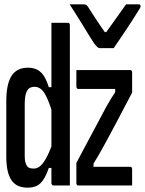

<svg xmlns="http://www.w3.org/2000/svg" viewBox="-20 -855 668 885"><path d="M109 -543Q134 -543 152 -533.5Q170 -524 182.5 -504.5Q195 -485 205 -453H230V-309Q212 -369 198 -400.5Q184 -432 170 -443.5Q156 -455 139 -455Q128 -455 119.5 -451Q111 -447 105.5 -438Q100 -429 97 -413.5Q94 -398 94 -377V-135Q94 -118 97 -107Q100 -96 105 -89Q109 -83 117 -80.5Q125 -78 136 -78Q153 -78 168 -92Q183 -106 198.5 -137Q214 -168 230 -218V-81H205Q194 -49 181 -28.5Q168 -8 150.5 1Q133 10 107 10Q84 10 65.5 2.5Q47 -5 34.5 -22Q22 -39 15.5 -66.5Q9 -94 9 -134V-388Q9 -428 15 -457Q21 -486 33 -505Q45 -524 64 -533.5Q83 -543 109 -543ZM293 -750Q296 -750 298 -748.5Q300 -747 301 -745Q302 -743 302 -739Q302 -662 302 -582Q302 -502 302 -423Q302 -344 302 -267.5Q302 -191 302 -120Q302 -86 302 -55.5Q302 -25 302 0Q295 0 285 0Q275 0 264.5 0Q254 0 244 0Q234 0 227 0Q224 0 222 -1.5Q220 -3 218.5 -5Q217 -7 217 -11Q217 -91 217 -171Q217 -251 217 -330.5Q217 -410 217 -490Q217 -570 217 -650Q217 -674 217 -699Q217 -724 217 -750Q225 -750 235 -750Q245 -750 255.5 -750Q266 -750 275.5 -750Q285 -750 293 -750ZM332 -532H580Q584 -532 585.5 -530.5Q587 -529 588 -527Q589 -525 589 -521V-428Q569 -390 550.5 -355Q532 -320 515 -287.5Q498 -255 481.5 -225Q465 -195 450 -167Q440 -149 430.5 -133Q421 -117 411 -101V-86H581Q585 -86 587 -83Q589 -80 589 -75Q589 -57 589 -38Q589 -19 589 0H341Q338 0 336 -1.5Q334 -3 333 -5Q332 -7 332 -11V-104Q359 -155 383 -200Q407 -245 429 -286Q451 -327 471 -365Q481 -383 491 -399Q501 -415 511 -430V-445H341Q338 -445 336 -446.5Q334 -448 333 -450.5Q332 -453 332 -456Q332 -475 332 -494Q332 -513 332 -532ZM504 -633Q496 -633 484 -633Q472 -633 459.5 -633Q447 -633 441 -633Q435 -633 430 -637Q425 -641 414 -655Q407 -665 394 -686Q381 -707 365 -733.5Q349 -760 332 -786.5Q315 -813 301 -835Q311 -835 321.5 -835Q332 -835 342.5 -835Q353 -835 362 -835Q371 -835 376 -833Q381 -831 386 -823Q398 -805 420 -770.5Q442 -736 478 -686L445 -707H486L454 -685Q491 -737 517 -773Q543 -809 561 -835H617Q622 -835 624 -834Q626 -833 627 -831Q628 -829 628 -826Q628 -822 625.5 -818Q623 -814 613 -798Q604 -783 589.5 -760.5Q575 -738 558.5 -713.5Q542 -689 527.5 -667.5Q513 -646 504 -633Z"/></svg>

Font: RecMonoLinear Nerd Font Mono
Style: Regular
Weight: 400
Monospace: yes
Version: Version 1.085; ttfautohint (v1.8.4.7-5d5b);Nerd Fonts 3.2.1